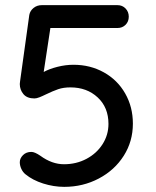

<svg xmlns="http://www.w3.org/2000/svg" viewBox="-20 -720 607 747"><path d="M497 -239Q497 -170 461.5 -114Q426 -58 364.5 -25.5Q303 7 230 7Q189 7 148 -6Q107 -19 79 -42Q69 -50 63 -63Q57 -76 57 -89Q57 -104 69.5 -116.5Q82 -129 102 -129Q115 -129 137 -114Q182 -81 229 -81Q277 -81 316.5 -102Q356 -123 379 -159Q402 -195 402 -238Q402 -302 360 -341Q318 -380 254 -380Q227 -380 206.5 -373Q186 -366 157 -352Q145 -346 133.5 -341.5Q122 -337 114 -337Q85 -337 71 -354Q57 -371 57 -393L58 -403L94 -662Q97 -678 110.5 -689Q124 -700 143 -700H437Q456 -700 468.5 -687Q481 -674 481 -655Q481 -636 468.5 -623.5Q456 -611 437 -611H176L150 -440Q172 -452 203.5 -460Q235 -468 266 -468Q331 -468 384 -438.5Q437 -409 467 -356.5Q497 -304 497 -239Z"/></svg>

Font: Quicksand Medium
Style: Regular
Weight: 500
Designer: Andrew Paglinawan
Foundry: Andrew Paglinawan
Version: Version 3.000